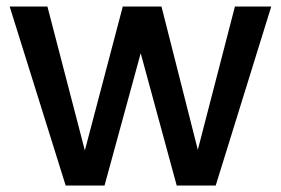

<svg xmlns="http://www.w3.org/2000/svg" viewBox="-20 -571 865 591"><path d="M241.2 -107.9 357.9 -550.8H477.1L588.9 -109.9L703.1 -550.8H814.9L644 0H523.9L413.1 -407.2L301.8 0H182.1L9.8 -550.8H126Z"/></svg>

Font: PoppinsZ Medium
Style: Regular
Weight: 500
Designer: Ninad Kale (Devanagari), Jonny Pinhorn (Latin)
Foundry: Indian Type Foundry
Version: Version 3.002;FEAKit 1.0